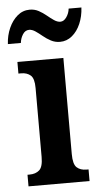

<svg xmlns="http://www.w3.org/2000/svg" viewBox="-76 -790 436 824"><g transform="rotate(-5 142.0 -377.5)"><path d="M13 0V-50H22Q48 -50 64 -64Q80 -78 80 -121V-418Q80 -459 64.5 -472.5Q49 -486 24 -486H12V-536H210V-122Q210 -78 225.5 -64Q241 -50 267 -50H276V0ZM202 -606Q181 -606 163 -615.5Q145 -625 130 -637.5Q115 -650 101 -659.5Q87 -669 74 -669Q57 -669 46.5 -652.5Q36 -636 34 -616H-22Q-20 -653 -6 -684.5Q8 -716 31 -735.5Q54 -755 84 -755Q105 -755 122.5 -745.5Q140 -736 155 -723.5Q170 -711 184 -701.5Q198 -692 211 -692Q226 -692 237.5 -708.5Q249 -725 251 -745H306Q304 -707 290.5 -675.5Q277 -644 254 -625Q231 -606 202 -606Z"/></g></svg>

Font: Noto Serif ExtraCondensed
Style: Bold
Weight: 700
Width: 2
Designer: Monotype Design Team
Foundry: Monotype Imaging Inc.
Version: Version 2.014; ttfautohint (v1.8.4.7-5d5b)